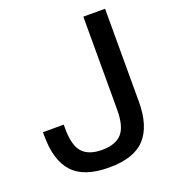

<svg xmlns="http://www.w3.org/2000/svg" viewBox="-132 -811 821 920"><g transform="rotate(-20 278.0 -351.0)"><path d="M26.9 -237.8V-257.8H132.8V-237.8Q132.8 -151.9 164.8 -116.5Q196.8 -81.1 265.1 -81.1Q333.5 -81.1 365.7 -116.5Q397.9 -151.9 397.9 -237.8V-711.9H508.8V-237.8Q508.8 -114.3 452.1 -52.2Q395.5 9.8 268.1 9.8Q140.6 9.8 83.7 -52.2Q26.9 -114.3 26.9 -237.8Z"/></g></svg>

Font: Creato Display Medium
Style: Regular
Weight: 500
Version: Version 1.000